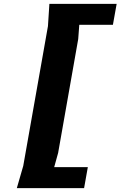

<svg xmlns="http://www.w3.org/2000/svg" viewBox="-20 -780 690 999"><path d="M229.5 -644 101 83 67.5 199H417.5L437 89.5H262L282.5 15.5L387 -577L392.5 -651H567.5L587 -760H237Z"/></svg>

Font: B612
Style: Regular
Weight: 700
Italic angle: -10°
Designer: Nicolas Chauveau, Thomas Paillot, Jonathan Favre-Lamarine, Jean-Luc Vinot
Foundry: AIRBUS
Version: Version 1.008